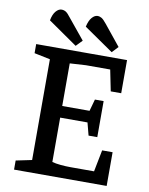

<svg xmlns="http://www.w3.org/2000/svg" viewBox="-92 -910 759 976"><g transform="rotate(10 287.5 -421.5)"><path d="M248 -674 97 -779Q103 -811 117 -827Q131 -843 146 -843Q158 -843 168 -837Q178 -831 193 -811L279 -706ZM434 -674 282 -779Q289 -811 303 -827Q317 -843 332 -843Q343 -843 353 -837Q363 -831 379 -811L464 -706ZM49 0V-47L131 -64V-584L49 -601V-648H518V-477H464L442 -586H317L234 -581V-361H375L392 -422H437V-236H392L375 -301H234V-72Q252 -67 278.5 -64.5Q305 -62 330 -62H451L473 -174H527V0Z"/></g></svg>

Font: Faustina Light Medium
Style: Regular
Weight: 500
Version: Version 1.200